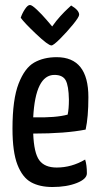

<svg xmlns="http://www.w3.org/2000/svg" viewBox="-20 -739 401 769"><path d="M30 0ZM321 -100Q328 -78 328 -45Q328 -22 287.5 -6Q247 10 190 10Q139 10 104.5 -9Q70 -28 50 -79Q30 -130 30 -224Q30 -341 54.5 -404Q79 -467 117 -488.5Q155 -510 207 -510Q334 -510 334 -350Q334 -270 323 -220Q242 -204 113 -204Q116 -126 137.5 -97Q159 -68 207 -68Q267 -68 321 -100ZM113 -269Q204 -267 251 -280Q256 -303 256 -340Q255 -396 243 -417.5Q231 -439 198 -439Q122 -439 113 -269ZM63 -668Q69 -686 80 -702.5Q91 -719 100 -719Q108 -719 128 -700Q148 -681 166 -660Q184 -639 189 -633Q205 -656 222 -674.5Q239 -693 250.5 -703.5Q262 -714 265 -717Q297 -698 297 -680Q297 -671 272.5 -641Q248 -611 221 -584Q194 -557 186 -557Q173 -557 124.5 -603Q76 -649 63 -668Z"/></svg>

Font: Yanone Kaffeesatz
Style: Regular
Weight: 400
Designer: Yanone (Cyrillic: Daniel Pouzeot & Huerta Tipografica)
Foundry: Yanone
Version: Version 1.100;PS 001.100;hotconv 1.0.70;makeotf.lib2.5.58329